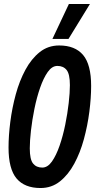

<svg xmlns="http://www.w3.org/2000/svg" viewBox="-20 -938 479 967"><path d="M184 9Q104 9 63.5 -39Q23 -87 23 -195Q23 -255 32 -325Q41 -395 59.5 -463Q78 -531 108 -586.5Q138 -642 180 -675.5Q222 -709 278 -709Q358 -709 398.5 -661Q439 -613 439 -505Q439 -445 430 -375Q421 -305 402.5 -237Q384 -169 354 -113.5Q324 -58 282 -24.5Q240 9 184 9ZM193 -94Q220 -94 241.5 -124.5Q263 -155 280 -204Q297 -253 308.5 -309.5Q320 -366 326 -419Q332 -472 332 -509Q332 -565 315.5 -585.5Q299 -606 269 -606Q242 -606 220.5 -575.5Q199 -545 182 -496Q165 -447 153.5 -390.5Q142 -334 136 -281Q130 -228 130 -191Q130 -135 146.5 -114.5Q163 -94 193 -94ZM244 -742 327 -918H433L325 -742Z"/></svg>

Font: Georama Condensed SemiBold
Style: Italic
Weight: 600
Width: 3
Italic angle: -9°
Designer: Jean-Baptiste Levee
Foundry: Production Type
Version: Version 1.000